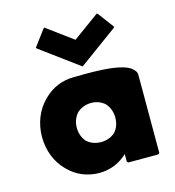

<svg xmlns="http://www.w3.org/2000/svg" viewBox="-124 -952 982 1078"><g transform="rotate(-15 366.5 -412.5)"><path d="M263 -256C263 -289 275 -318 294 -339C315 -358 344 -370 376 -370C407 -370 434 -360 456 -340C475 -319 487 -290 487 -256C487 -223 477 -195 457 -173C437 -155 408 -143 376 -143C342 -143 314 -154 293 -173C275 -193 263 -222 263 -256ZM674 -454C674 -465 670 -474 662 -482L661 -483L654 -490C599 -545 382 -535 322 -535C252 -535 193 -509 148 -465L147 -464L140 -457C90 -407 61 -335 61 -256C61 -177 90 -105 139 -56L146 -49C190 -5 251 22 322 22C388 22 445 -5 485 -44V0L492 7H667L674 0ZM606 -742 613 -749 545 -840 538 -847 384 -735 232 -847 225 -840 157 -749 164 -742 384 -580Z"/></g></svg>

Font: Hussar Woodtype
Style: Blk
Weight: 900
Foundry: Cannot Into Space Fonts
Version: Version 1.07